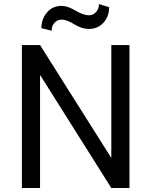

<svg xmlns="http://www.w3.org/2000/svg" viewBox="-20 -935 753 955"><path d="M624 0H533.7L180.7 -560.1H179.2V0H88.9V-710.9H179.2L532.2 -151.4H533.7V-710.9H624ZM522.9 -899.4Q522.9 -853 494.6 -822Q466.3 -791 421.9 -791Q386.2 -791 349.4 -814.2Q312.5 -837.4 286.6 -837.4Q265.1 -837.4 251 -821.5Q236.8 -805.7 236.8 -782.2L186 -794.9Q186 -840.8 213.9 -873.3Q241.7 -905.8 286.6 -905.8Q315.4 -905.8 355.5 -882.3Q395.5 -858.9 421.9 -858.9Q442.9 -858.9 457.5 -874.8Q472.2 -890.6 472.2 -914.6Z"/></svg>

Font: Roboto Web
Style: Regular
Weight: 400
Designer: Google
Version: Version 1.200310; 2013